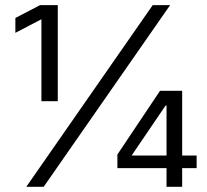

<svg xmlns="http://www.w3.org/2000/svg" viewBox="-20 -718 797 738"><path d="M81.1 0H147.9L633.8 -698.2H566.9ZM620.1 0H680.2V-71.8H735.8V-120.1H680.2V-369.1H595.2L431.2 -124V-71.8H620.1ZM620.1 -312V-120.1H485.8L616.2 -312ZM39.1 -648.9 133.8 -698.2H202.1V-329.1H139.2V-644L39.1 -591.8Z"/></svg>

Font: Plexus Sans
Style: Regular
Weight: 400
Version: Version 2.001;PS 002.001;hotconv 1.0.70;makeotf.lib2.5.58329